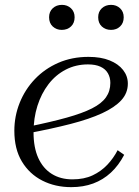

<svg xmlns="http://www.w3.org/2000/svg" viewBox="-20 -760 572 790"><path d="M273 10Q207 10 154 -17Q101 -44 70 -95.5Q39 -147 39 -222Q39 -282 61 -337Q83 -392 123.5 -434.5Q164 -477 220 -501.5Q276 -526 344 -526Q395 -526 431 -511.5Q467 -497 486.5 -472Q506 -447 506 -416Q506 -377 479 -347.5Q452 -318 400 -294Q348 -270 270.5 -250Q193 -230 92 -211L97 -239Q190 -258 254.5 -276Q319 -294 358.5 -314Q398 -334 416 -359.5Q434 -385 434 -419Q434 -441 424 -458.5Q414 -476 393.5 -485.5Q373 -495 342 -495Q292 -495 250.5 -473.5Q209 -452 179.5 -413.5Q150 -375 134 -324.5Q118 -274 118 -215Q118 -153 137.5 -110Q157 -67 193 -44.5Q229 -22 278 -22Q326 -22 361 -38.5Q396 -55 421.5 -82Q447 -109 464 -142L491 -123Q468 -79 436 -49.5Q404 -20 363.5 -5Q323 10 273 10ZM234 -637Q257 -637 272 -651Q287 -665 287 -689Q287 -712 272 -726Q257 -740 235 -740Q212 -740 197 -726Q182 -712 182 -689Q182 -665 197 -651Q212 -637 234 -637ZM437 -637Q459 -637 474 -651Q489 -665 489 -689Q489 -712 474 -726Q459 -740 437 -740Q414 -740 399 -726Q384 -712 384 -689Q384 -665 399 -651Q414 -637 437 -637Z"/></svg>

Font: Roboto Serif 120pt Expanded Light
Style: Italic
Weight: 300
Width: 7
Italic angle: -10°
Designer: Greg Gazdowicz
Foundry: Commercial Type
Version: Version 1.008